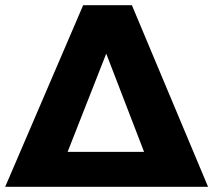

<svg xmlns="http://www.w3.org/2000/svg" viewBox="-25 -721 823 741"><path d="M484 -701 778 0H-5L296 -701ZM236 -135H531L385 -514Z"/></svg>

Font: Montserrat V1
Style: Bold
Weight: 700
Designer: Julieta Ulanovsky
Foundry: Julieta Ulanovsky
Version: Version 6.001